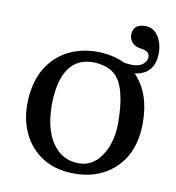

<svg xmlns="http://www.w3.org/2000/svg" viewBox="-69 -623 638 695"><g transform="rotate(10 250.0 -275.5)"><path d="M38.1 -205.1Q38.1 -338.9 126.5 -401.4Q180.2 -438.5 253.9 -439Q313 -438.5 356.9 -417Q372.1 -414.1 388.2 -414.1Q421.4 -414.1 435.5 -435.1Q440.9 -443.8 440.9 -454.1Q439.5 -472.7 413.1 -477.1Q373 -480.5 365.7 -513.2Q364.7 -518.1 365.2 -522Q365.2 -556.2 401.9 -560.5Q406.7 -561 411.1 -561Q450.2 -561 467.8 -515.1Q475.1 -495.1 475.1 -473.1Q475.1 -405.8 419.4 -388.7Q410.6 -386.2 401.9 -384.8Q461.9 -323.7 461.9 -213.9Q461.9 -89.8 378.4 -28.8Q324.7 9.8 250 9.8Q132.8 9.8 74.2 -77.6Q38.6 -132.8 38.1 -205.1ZM247.1 -398.9Q148.9 -398.9 129.9 -275.9Q126 -250 126 -222.2Q126 -113.8 178.2 -61.5Q210.4 -29.8 258.8 -29.8Q319.8 -29.8 353 -97.2Q373.5 -140.6 374 -195.8Q374 -332 326.7 -373.5Q296.4 -398.4 247.1 -398.9Z"/></g></svg>

Font: Linux Biolinum O
Style: Regular
Weight: 400
Designer: Philipp H. Poll
Foundry: Philipp H. Poll
Version: Version 1.0.4